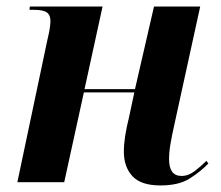

<svg xmlns="http://www.w3.org/2000/svg" viewBox="-20 -556 676 586"><path d="M470 10Q410 10 384 -18.5Q358 -47 358 -93Q358 -115 362 -141Q366 -167 374 -199L390 -274H236L176 0H33L125 -436Q129 -452 131.5 -467Q134 -482 134 -492Q134 -510 123 -518Q112 -526 84 -526H70L71 -536H293L238 -284H392L450 -536H591L512 -175Q505 -144 500.5 -118Q496 -92 496 -70Q496 -19 534 -19Q555 -19 574.5 -34Q594 -49 610 -65L616 -57Q593 -33 559.5 -11.5Q526 10 470 10Z"/></svg>

Font: Noto Serif Display SemiCondensed
Style: Bold Italic
Weight: 700
Width: 4
Italic angle: -12°
Designer: Monotype Design Team
Foundry: Monotype Imaging Inc.
Version: Version 2.009